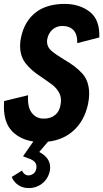

<svg xmlns="http://www.w3.org/2000/svg" viewBox="-23 -719 529 984"><path d="M373 -498Q374 -543 353.5 -564.5Q333 -586 297 -586Q267 -586 246 -567.5Q225 -549 219 -518Q218 -514 218 -506Q218 -479 238.5 -460.5Q259 -442 305 -414Q365 -380 399.5 -341.5Q434 -303 434 -237Q434 -214 428 -185Q410 -102 356.5 -52Q303 -2 223 7L178 60Q234 89 234 139Q234 154 230 167Q219 203 190 224Q161 245 125 245Q93 245 70 229Q47 213 37 188L90 155Q94 166 103 173Q112 180 124 180Q139 179 150 169.5Q161 160 163 145Q164 141 164 135Q164 110 134 97L95 82L148 6Q82 -3 39.5 -46Q-3 -89 -3 -173Q-3 -191 -2 -201L121 -231Q117 -170 140 -140.5Q163 -111 201 -111Q238 -111 261.5 -131.5Q285 -152 289 -194Q292 -223 279 -245.5Q266 -268 247.5 -282.5Q229 -297 185 -327Q138 -357 109 -393.5Q80 -430 80 -484Q80 -508 85 -528Q102 -609 158.5 -654Q215 -699 309 -699Q384 -699 436.5 -659Q489 -619 486 -527Z"/></svg>

Font: Decalotype
Style: Bold Italic
Weight: 700
Italic angle: -12°
Designer: Alfredo Marco Pradil
Foundry: Alfredo Marco Pradil
Version: Version 1.0